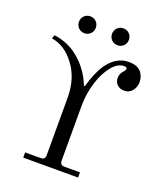

<svg xmlns="http://www.w3.org/2000/svg" viewBox="-161 -1007 946 1112"><g transform="rotate(20 312.0 -451.0)"><path d="M406 -902Q428 -902 443 -887Q458 -872 458 -850Q458 -828 443 -813Q428 -798 406 -798Q384 -798 369 -813Q354 -828 354 -850Q354 -872 369 -887Q384 -902 406 -902ZM202 -902Q224 -902 239 -887Q254 -872 254 -850Q254 -828 239 -813Q224 -798 202 -798Q180 -798 165 -813Q150 -828 150 -850Q150 -872 165 -887Q180 -902 202 -902ZM116 0V-32H212Q239 -32 239 -59V-415Q239 -535 175 -617Q117 -693 36 -706L44 -728Q127 -717 189 -668Q268 -605 304 -511H310Q334 -599 370 -652Q424 -730 503 -730Q558 -730 582 -698Q600 -672 600 -641Q600 -611 581.5 -587.5Q563 -564 535 -564Q504 -564 488 -580.5Q472 -597 472 -622Q472 -646 490 -666Q502 -678 502 -688Q502 -698 486 -698Q444 -698 409 -653.5Q374 -609 354 -546Q331 -474 331 -394V-59Q331 -32 358 -32H454V0Z"/></g></svg>

Font: Old Standard TT
Style: Regular
Weight: 400
Designer: Alexey Kryukov <alexios@thessalonica.org.ru>
Version: Version 1.0